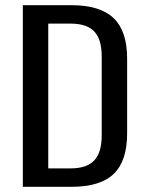

<svg xmlns="http://www.w3.org/2000/svg" viewBox="-20 -720 564 740"><path d="M68 -700H255Q366 -700 418 -650Q470 -600 470 -494V-206Q470 -100 418.5 -50Q367 0 255 0H68ZM145 -71H252Q314 -71 343 -101.5Q372 -132 372 -198V-502Q372 -569 343 -599Q314 -629 252 -629H145L166 -683V-17Z"/></svg>

Font: Pathway Extreme Condensed Medium
Style: Regular
Weight: 500
Width: 3
Version: Version 1.001;gftools[0.9.26]